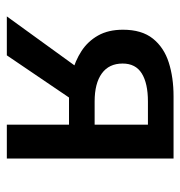

<svg xmlns="http://www.w3.org/2000/svg" viewBox="-3 -525 528 562"><g transform="rotate(90 261.0 -244.0)"><path d="M345 0V-182H264Q228 -182 193 -191Q158 -200 129.5 -218.5Q101 -237 84 -267Q67 -297 67 -340Q67 -395 93 -427.5Q119 -460 163 -474Q207 -488 262 -488H444V0ZM277 -257H345V-413H277Q224 -413 195 -395Q166 -377 166 -339Q166 -299 195 -278Q224 -257 277 -257ZM28 0 196 -232 279 -202 142 0Z"/></g></svg>

Font: UmiuVSE Medium
Style: Regular
Weight: 500
Designer: Paul D. Hunt
Foundry: Adobe
Version: Version 3.046;September 5, 2023;FontCreator 14.0.0.2901 64-b